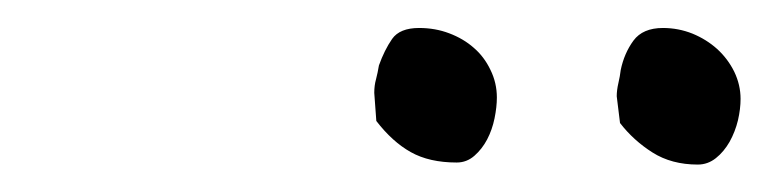

<svg xmlns="http://www.w3.org/2000/svg" viewBox="-20 -660 560 140"><path d="M252.9 -592.3Q252.9 -597.7 254.2 -602.3Q255.4 -606.9 256.3 -612.3Q260.3 -623.5 265.9 -631.6Q271.5 -639.6 285.6 -639.6Q297.4 -639.6 307.6 -635.7Q317.9 -631.8 325.4 -625.2Q333 -618.7 337.6 -609.1Q342.3 -599.6 342.3 -588.9Q342.3 -582 340.6 -573.7Q338.9 -565.4 335.2 -558.3Q331.5 -551.3 325.9 -546.4Q320.3 -541.5 313 -541.5Q293 -541.5 279.5 -549.1Q266.1 -556.6 254.4 -571.8ZM429.7 -589.8Q429.7 -594.2 430.9 -599.4Q432.1 -604.5 432.6 -608.9Q435.1 -621.1 441.9 -630.4Q448.7 -639.6 463.4 -639.6Q474.6 -639.6 484.9 -635.5Q495.1 -631.3 502.9 -624.3Q510.7 -617.2 515.4 -607.7Q520 -598.1 520 -587.9Q520 -580.6 518.1 -572.3Q516.1 -564 512 -556.6Q507.8 -549.3 502 -544.7Q496.1 -540 488.8 -540Q469.7 -540 455.8 -548.8Q441.9 -557.6 432.1 -570.3Z"/></svg>

Font: IM FELL English
Style: Italic
Weight: 400
Italic angle: -18°
Designer: Igino Marini
Foundry: Igino Marini
Version: 3.00